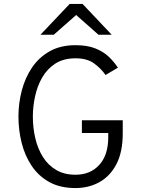

<svg xmlns="http://www.w3.org/2000/svg" viewBox="-20 -941 726 973"><path d="M362.5 12Q285 12 230.2 -18.2Q175.5 -48.5 140.8 -100.2Q106 -152 89.8 -216.8Q73.5 -281.5 73.5 -350Q73.5 -419 90.8 -483.8Q108 -548.5 143.2 -600Q178.5 -651.5 233 -681.8Q287.5 -712 362.5 -712Q422.5 -712 463.5 -695.5Q504.5 -679 531.8 -652.8Q559 -626.5 577.5 -598L515 -561Q491 -595 456 -620.2Q421 -645.5 362.5 -645.5Q302 -645.5 260.5 -618.8Q219 -592 194 -548.5Q169 -505 157.8 -453Q146.5 -401 146.5 -350Q146.5 -293 159 -240Q171.5 -187 197.5 -145.5Q223.5 -104 264.5 -79.8Q305.5 -55.5 362.5 -55.5Q438 -55.5 483.2 -105.5Q528.5 -155.5 528.5 -244.5V-267H395V-331.5H602V-264.5Q602 -171.5 570.5 -110.2Q539 -49 484.8 -18.5Q430.5 12 362.5 12ZM185 -765 333 -921H398.5L546 -765H479L366 -865L252.5 -765Z"/></svg>

Font: Overpass Light
Style: Regular
Weight: 300
Designer: Delve Withrington, Dave Bailey, Thomas Jockin
Foundry: Delve Fonts LLC
Version: Version 4.000; ttfautohint (v1.8.3)